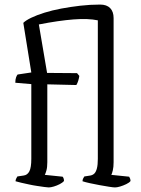

<svg xmlns="http://www.w3.org/2000/svg" viewBox="-20 -820 617 840"><path d="M193 0Q187 0 173.5 -2Q160 -4 142.5 -6.5Q125 -9 107 -13Q89 -17 73 -20.5Q57 -24 48 -27Q48 -33 51 -39Q54 -45 56 -48L83 -52Q100 -54 108.5 -70.5Q117 -87 117 -125V-452L47 -458Q47 -473 50.5 -482Q54 -491 57 -494L117 -503L82 -720Q93 -731 117 -742.5Q141 -754 174.5 -764.5Q208 -775 248 -782.5Q288 -790 331 -795Q374 -800 418 -800Q447 -800 462 -784.5Q477 -769 477 -741V-110Q477 -89 473.5 -74.5Q470 -60 467 -55L545 -47Q547 -44 549 -39Q551 -34 551 -28Q546 -21 532.5 -14.5Q519 -8 505.5 -4Q492 0 483 0Q476 0 457 -3Q438 -6 416 -10Q394 -14 373.5 -18.5Q353 -23 341 -27Q341 -34 344 -39.5Q347 -45 349 -48L375 -52Q386 -54 393 -61Q400 -68 404 -83.5Q408 -99 408 -125V-731Q366 -740 301.5 -735Q237 -730 150 -713L186 -501L317 -500L327 -488Q326 -479 322.5 -467.5Q319 -456 314 -448L187 -451V-110Q187 -88 183 -74Q179 -60 176 -55L254 -47Q256 -45 258 -40Q260 -35 260 -28Q254 -21 241.5 -14.5Q229 -8 215.5 -4Q202 0 193 0Z"/></svg>

Font: Texturina 12pt ExtraLight
Style: Regular
Weight: 250
Designer: Guillermo Torres Carreño
Foundry: Omnibus-Type
Version: Version 1.002